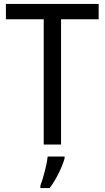

<svg xmlns="http://www.w3.org/2000/svg" viewBox="-20 -800 532 975"><path d="M290 -66V-702H481V-780H10V-702H202V-66ZM308 4V-5H222C218 37 198 109 185 143V155H232C265 113 297 45 308 4Z"/></svg>

Font: Noto Sans Malayalam UI SemiCondensed
Style: Regular
Weight: 400
Width: 4
Designer: Jelle Bosma - Monotype Design Team
Foundry: Monotype Imaging Inc.
Version: Version 2.104